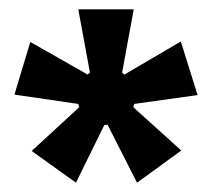

<svg xmlns="http://www.w3.org/2000/svg" viewBox="-20 -728 455 412"><path d="M143 -336 48 -404 150 -498 148 -505 11 -525 45 -638 168 -568 173 -572 148 -708H267L242 -572L247 -568L368 -639L404 -524L268 -505L266 -498L369 -405L274 -336L211 -460H204Z"/></svg>

Font: Bricolage Grotesque SemiBold
Style: Regular
Weight: 600
Designer: Mathieu Triay
Foundry: Atelier Triay
Version: Version 1.000;gftools[0.9.30]